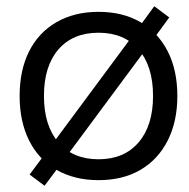

<svg xmlns="http://www.w3.org/2000/svg" viewBox="-20 -568 607 616"><path d="M123 28 75 -8 125 -75 426 -481 475 -548 523 -512 474 -445 173 -39ZM296 10Q219 10 161.5 -23Q104 -56 73.5 -117Q43 -178 43 -260Q43 -343 73.5 -403.5Q104 -464 161.5 -497Q219 -530 296 -530Q374 -530 430.5 -497Q487 -464 518 -403.5Q549 -343 549 -260Q549 -178 518 -117Q487 -56 430.5 -23Q374 10 296 10ZM296 -57Q378 -57 424.5 -111Q471 -165 471 -260Q471 -356 424.5 -409.5Q378 -463 296 -463Q214 -463 167.5 -409.5Q121 -356 121 -260Q121 -165 167.5 -111Q214 -57 296 -57Z"/></svg>

Font: M PLUS 2
Style: Regular
Weight: 400
Designer: Coji Morishita
Foundry: UNDERFOREST DESIGN
Version: Version 1.001